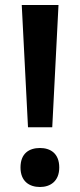

<svg xmlns="http://www.w3.org/2000/svg" viewBox="-20 -734 320 768"><path d="M189 -225 214 -714H67L92 -225ZM62 -64C62 -9 97 14 140 14C181 14 217 -9 217 -64C217 -121 181 -142 140 -142C97 -142 62 -121 62 -64Z"/></svg>

Font: Noto Sans Vithkuqi SemiBold
Style: Regular
Weight: 600
Version: Version 1.001